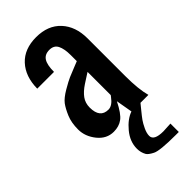

<svg xmlns="http://www.w3.org/2000/svg" viewBox="-273 -697 1012 1012"><g transform="rotate(-45 233.0 -191.5)"><path d="M407.2 251.5H385.3Q266.6 251.5 237.8 236.8Q209 222.2 201.7 209.5Q188.5 186 188.5 157.7Q188.5 105 226.6 59.1Q264.6 13.2 307.1 -1.5L291 -93.8Q259.8 -31.2 232.4 -11.2Q205.1 8.8 166 8.8Q113.3 8.8 77.1 -36.1Q41 -81.1 41 -132.8Q41 -183.6 56.6 -220.7Q72.3 -257.8 88.9 -280.3Q106 -302.7 146 -326.2Q186 -349.6 206.5 -358.4Q227.1 -367.2 256.8 -378.9Q286.6 -390.6 291 -392.6V-437.5Q291 -484.4 277.8 -510.7Q264.6 -537.1 230.5 -537.1Q196.3 -537.1 181.2 -513.2Q166 -489.3 166 -437.5H41Q42 -527.3 91.3 -580.6Q140.6 -633.8 228.5 -633.8Q316.4 -633.8 366.2 -580.1Q416 -526.4 416 -437.5V-156.2Q416 -58.6 432.1 0H373Q367.2 7.3 347.2 31.7Q327.1 56.2 316.4 71.3Q305.7 86.4 293.9 111.3Q282.2 136.2 282.2 155.8Q282.2 191.9 352.5 191.9L407.2 189ZM228.5 -93.8Q257.3 -93.8 284.7 -131.3Q290 -138.7 291 -139.6V-312.5Q283.2 -307.1 265.1 -295.9Q247.1 -284.2 236.3 -277.3Q202.1 -254.9 184.1 -230Q166 -205.1 166 -171.4Q166 -93.8 228.5 -93.8Z"/></g></svg>

Font: Oswald-Regular
Style: Regular
Weight: 400
Designer: vernon adams
Foundry: vernon adams
Version: Version 2.002; ttfautohint (v0.92.18-e454-dirty) -l 8 -r 50 